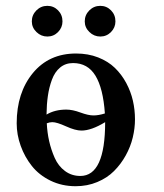

<svg xmlns="http://www.w3.org/2000/svg" viewBox="-20 -625 561 657"><path d="M140.1 -203.1Q141.6 -171.4 148.2 -142.1Q154.8 -112.8 167.2 -84.7Q179.7 -56.6 202.4 -39.8Q225.1 -22.9 254.9 -22.9Q339.8 -22.9 339.8 -207Q292.5 -178.2 258.8 -178.2Q237.8 -178.2 206.1 -192.6Q174.3 -207 159.2 -207Q149.9 -207 140.1 -203.1ZM338.9 -236.8Q333 -322.8 306.6 -366Q280.3 -409.2 230 -409.2Q204.1 -409.2 185.8 -394Q167.5 -378.9 157.7 -352.3Q147.9 -325.7 143.8 -296.6Q139.6 -267.6 139.2 -232.9Q167.5 -250 207 -250Q228 -250 255.1 -240Q282.2 -230 299.8 -230Q317.4 -230 338.9 -236.8ZM37.1 -203.1Q37.1 -307.6 92.3 -374.8Q147.5 -441.9 240.2 -441.9Q281.7 -441.9 315.9 -428.5Q350.1 -415 373 -392.8Q396 -370.6 411.9 -341.1Q427.7 -311.5 434.8 -280.3Q441.9 -249 441.9 -216.8Q441.9 -186 434.3 -154.5Q426.8 -123 410.2 -93Q393.6 -63 370.1 -39.6Q346.7 -16.1 312.7 -2Q278.8 12.2 238.8 12.2Q191.9 12.2 152.8 -6.8Q113.8 -25.9 89.1 -56.9Q64.5 -87.9 50.8 -126Q37.1 -164.1 37.1 -203.1ZM88.9 -551.8Q88.9 -573.7 104.5 -589.4Q120.1 -605 142.1 -605Q163.6 -605 178.7 -589.6Q193.8 -574.2 193.8 -551.8Q193.8 -530.8 178.7 -515.4Q163.6 -500 142.1 -500Q120.6 -500 104.7 -515.4Q88.9 -530.8 88.9 -551.8ZM270 -551.8Q270 -573.7 285.6 -589.4Q301.3 -605 323.2 -605Q344.7 -605 359.9 -589.6Q375 -574.2 375 -551.8Q375 -530.8 359.9 -515.4Q344.7 -500 323.2 -500Q301.8 -500 285.9 -515.4Q270 -530.8 270 -551.8Z"/></svg>

Font: Common Serif SemiBold
Style: Regular
Weight: 600
Designer: Philipp H. Poll, Khaled Hosny
Foundry: Stefan Peev, Context Ltd.
Version: Version 1.026